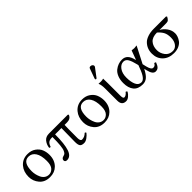

<svg xmlns="http://www.w3.org/2000/svg" viewBox="164 -1667 2662 2662"><g transform="rotate(-45 1495.0 -336.0)"><path d="M41 -205.1Q41 -304.2 96.2 -369.1Q155.8 -439 252.9 -439Q324.7 -439 374.3 -403.6Q423.8 -368.2 443.4 -319.1Q462.9 -270 462.9 -213.9Q462.9 -109.4 397.9 -45.9Q340.8 10.3 251 9.8Q150.9 9.8 95.9 -55.2Q41 -120.1 41 -205.1ZM237.8 -403.8Q127 -403.8 127 -228Q127 -195.8 134.5 -162.8Q142.1 -129.9 157 -97.9Q171.9 -65.9 200 -45.4Q228 -24.9 265.1 -24.9Q309.1 -24.9 343 -61Q377 -97.2 377 -182.1Q377 -289.1 339.8 -346.4Q302.7 -403.8 237.8 -403.8Z M1034.7 -429.2 1045.9 -417Q1020 -360.8 954.1 -360.8H903.8Q900.9 -324.7 900.9 -106Q900.9 -44.9 933.1 -44.9Q981.9 -44.9 1022.9 -85.9Q1037.1 -85 1041 -69.8Q1019 -41 984.9 -15.6Q950.7 9.8 918.9 9.8Q872.1 9.8 855 -12.2Q837.9 -34.2 837.9 -91.8Q837.9 -208 841.8 -360.8H717.8Q717.8 -173.8 686.8 -82Q655.8 9.8 584 9.8Q544.9 9.8 544.9 -23.9Q544.9 -38.1 555.9 -50Q566.9 -62 585.9 -65.9Q606 -70.8 616.9 -78.9Q627.9 -86.9 640.9 -114Q653.8 -141.1 659.9 -202.1Q666 -263.2 666 -360.8H647.9Q609.9 -360.8 587.4 -342.5Q564.9 -324.2 551.8 -282.2Q543.9 -279.3 536.4 -281.7Q528.8 -284.2 527.8 -290Q534.7 -345.2 568.4 -387.2Q602.1 -429.2 666 -429.2Z M1110.8 -205.1Q1110.8 -304.2 1166 -369.1Q1225.6 -439 1322.8 -439Q1394.5 -439 1444.1 -403.6Q1493.7 -368.2 1513.2 -319.1Q1532.7 -270 1532.7 -213.9Q1532.7 -109.4 1467.8 -45.9Q1410.6 10.3 1320.8 9.8Q1220.7 9.8 1165.8 -55.2Q1110.8 -120.1 1110.8 -205.1ZM1307.6 -403.8Q1196.8 -403.8 1196.8 -228Q1196.8 -195.8 1204.3 -162.8Q1211.9 -129.9 1226.8 -97.9Q1241.7 -65.9 1269.8 -45.4Q1297.9 -24.9 1335 -24.9Q1378.9 -24.9 1412.8 -61Q1446.8 -97.2 1446.8 -182.1Q1446.8 -289.1 1409.7 -346.4Q1372.6 -403.8 1307.6 -403.8Z M1732.9 -683.1Q1749 -683.1 1762 -672.6Q1774.9 -662.1 1774.9 -647.9Q1774.9 -638.2 1768.6 -629.9L1676.8 -507.8Q1670.9 -500 1664.6 -500Q1650.4 -500 1650.9 -513.2Q1650.9 -517.1 1652.8 -522.9L1704.6 -666Q1710.9 -683.1 1732.9 -683.1ZM1657.7 -321.8Q1657.7 -391.6 1639.6 -429.2L1641.6 -431.2Q1653.8 -429.2 1684.6 -429.2Q1714.4 -429.2 1734.9 -437Q1736.8 -375 1736.8 -342.8V-99.1Q1736.8 -43.9 1759.8 -43.9Q1793 -43.9 1826.7 -86.9Q1843.8 -83 1847.7 -69.8Q1829.6 -37.6 1800 -13.2Q1770.5 11.2 1740.7 11.2Q1657.7 11.2 1657.7 -81.1Z M2263.7 -190.9 2277.3 -132.8Q2297.4 -50.8 2333.5 -50.8Q2352.5 -50.8 2364.5 -58.3Q2376.5 -65.9 2388.7 -87.9Q2404.8 -87.9 2413.6 -77.1Q2396.5 -30.3 2376 -10.3Q2355.5 9.8 2322.3 9.8Q2267.1 9.8 2243.7 -90.8L2234.4 -129.9Q2196.3 -54.7 2158.9 -22.5Q2121.6 9.8 2070.3 9.8Q1977.5 9.8 1933.1 -44.7Q1888.7 -99.1 1888.7 -195.8Q1888.7 -261.7 1909.2 -311.3Q1929.7 -360.8 1963.1 -387.5Q1996.6 -414.1 2032 -426.5Q2067.4 -439 2104.5 -439Q2158.2 -439 2190.2 -405Q2222.2 -371.1 2237.3 -304.2Q2239.7 -294.4 2242.7 -302.7Q2243.2 -303.7 2244.1 -306.2L2291.5 -434.1Q2298.3 -434.1 2315.4 -431.6Q2332.5 -429.2 2339.4 -429.2Q2347.2 -429.2 2364.7 -431.6Q2382.3 -434.1 2388.7 -434.1ZM2213.4 -222.2 2208.5 -243.2Q2189.5 -324.2 2165.5 -364.5Q2141.6 -404.8 2099.6 -404.8Q2047.9 -404.8 2010.3 -353.3Q1972.7 -301.8 1972.7 -219.2Q1972.7 -132.3 1997.6 -78.1Q2022.5 -23.9 2075.7 -23.9Q2141.6 -23.9 2197.3 -181.2Z M2900.4 -360.8H2764.6Q2814.5 -335 2850.3 -284.4Q2886.2 -233.9 2886.2 -171.9Q2886.2 -147.9 2876.2 -118.9Q2866.2 -89.8 2844.7 -59.8Q2823.2 -29.8 2780.8 -10Q2738.3 9.8 2682.6 9.8Q2580.6 9.8 2519 -49.6Q2457.5 -108.9 2457.5 -204.1Q2457.5 -301.3 2522.5 -366.2Q2550.3 -394 2602.3 -411.6Q2654.3 -429.2 2719.2 -429.2H2960.4L2971.2 -417Q2956.1 -388.2 2941.2 -374.5Q2926.3 -360.8 2900.4 -360.8ZM2689.5 -22.9Q2738.3 -22.9 2770.8 -64.5Q2803.2 -106 2803.2 -174.8Q2803.2 -238.8 2782.2 -279.3Q2761.2 -319.8 2714.4 -360.8Q2623.5 -360.8 2582 -313.5Q2540.5 -266.1 2540.5 -188Q2540.5 -127.9 2579.6 -75.4Q2618.7 -22.9 2689.5 -22.9Z"/></g></svg>

Font: Linux Libertine O
Style: Regular
Weight: 400
Designer: Philipp H. Poll
Foundry: Philipp H. Poll
Version: Version 5.3.0